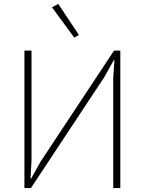

<svg xmlns="http://www.w3.org/2000/svg" viewBox="-20 -955 735 975"><path d="M104 -698H140V-139L135 -48H138L186 -134L559 -698H591V0H555V-559L561 -650H558L510 -564L137 0H104ZM244 -918 276 -935 381 -777 357 -764Z"/></svg>

Font: IBM Plex Sans ExtLt
Style: Regular
Weight: 200
Designer: Mike Abbink, Paul van der Laan, Pieter van Rosmalen
Foundry: Bold Monday
Version: Version 3.005